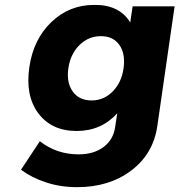

<svg xmlns="http://www.w3.org/2000/svg" viewBox="-20 -565 735 786"><path d="M65.9 129.9 143.1 13.2Q211.9 66.9 301.8 66.9Q363.8 66.9 403.8 36.9Q443.8 6.8 451.2 -43.9L460 -101.1Q394 -28.8 293.9 -28.8Q191.4 -28.8 137.2 -100.8Q83 -172.9 100.1 -290Q116.7 -404.3 190.2 -474.6Q263.7 -544.9 365.2 -544.9Q468.3 -546.4 513.2 -473.1L522.9 -539.1H694.8L624 -48.8Q607.4 64.9 517.3 133.1Q427.2 201.2 295.9 201.2Q228 201.2 168.9 181.9Q109.9 162.6 65.9 129.9ZM259.8 -285.2Q251.5 -227.1 277.8 -190.4Q304.2 -153.8 355 -153.8Q404.8 -153.8 441.2 -190.4Q477.5 -227.1 485.8 -285.2Q494.1 -344.7 468.8 -380.9Q443.4 -417 393.1 -417Q342.3 -417 305.2 -380.4Q268.1 -343.8 259.8 -285.2Z"/></svg>

Font: Trueno
Style: Bold Italic
Weight: 700
Designer: Julieta Ulanovsky
Foundry: Julieta Ulanovsky
Version: Version 3.001b | FøM Fix